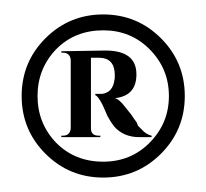

<svg xmlns="http://www.w3.org/2000/svg" viewBox="-20 -721 285 266"><path d="M203 -668Q236 -635 236 -588Q236 -541 203 -508Q170 -475 123 -475Q76 -475 43 -508Q10 -541 10 -588Q10 -635 43 -668Q76 -701 123 -701Q170 -701 203 -668ZM187 -523Q214 -550 214 -588Q214 -626 187 -653Q161 -679 123 -679Q84 -679 58 -653Q32 -626 32 -588Q32 -550 58 -523Q84 -497 123 -497Q161 -497 187 -523ZM126 -651Q169 -651 169 -618Q169 -588 139 -585Q145 -584 154 -572L162 -562L166 -556L169 -552L170 -550L171 -547L176 -542Q182 -535 190 -533V-531H173Q151 -531 138 -546Q134 -551 129 -560L122 -576Q115 -589 112 -589V-591H122L126 -592L130 -594Q136 -598 138 -607L139 -613V-619Q138 -641 117 -641H106V-543Q106 -533 117 -533H119V-531H65V-533H67Q77 -533 78 -543V-638Q77 -648 67 -648H65V-650Z"/></svg>

Font: Cinzel Bold(RUS BY LYAJKA)
Style: Regular
Weight: 700
Designer: Natanael Gama
Version: Version 1.001;PS 001.001;hotconv 1.0.56;makeotf.lib2.0.21325